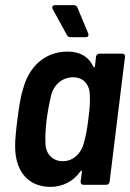

<svg xmlns="http://www.w3.org/2000/svg" viewBox="-20 -720 507 748"><path d="M324 -589 281 -692C279 -697 273 -700 267 -700H195C185 -700 181 -693 185 -685L241 -583C244 -578 248 -575 254 -575H314C323 -575 326 -581 324 -589ZM354 -499 350 -462C349 -457 346 -456 344 -460C325 -500 291 -519 243 -519C154 -519 91 -459 69 -370C60 -343 53 -296 48 -256C43 -218 38 -171 39 -147C40 -53 89 8 177 8C224 8 265 -13 294 -53C297 -57 300 -56 299 -51L294 -12C294 -5 298 0 305 0H394C401 0 406 -5 407 -12L467 -499C468 -506 463 -511 457 -511H367C361 -511 355 -506 354 -499ZM307 -164C297 -123 266 -92 225 -92C183 -92 157 -122 157 -164C156 -189 157 -213 162 -256C168 -298 173 -323 179 -348C189 -389 222 -419 265 -419C306 -419 330 -389 330 -348C331 -323 330 -298 324 -255C319 -213 314 -189 307 -164Z"/></svg>

Font: Barlow Semi Condensed SemiBold
Style: Italic
Weight: 600
Width: 4
Italic angle: -7°
Designer: Jeremy Tribby
Foundry: Tribby Type
Version: Version 1.422;hotconv 1.0.109;makeotfexe 2.5.65596